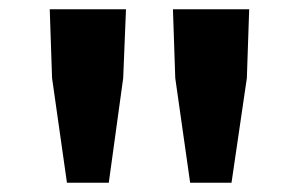

<svg xmlns="http://www.w3.org/2000/svg" viewBox="-20 -802 643 413"><path d="M124 -409 92 -634 87 -782H251L245 -634L214 -409ZM389 -409 357 -634 352 -782H516L511 -634L478 -409Z"/></svg>

Font: Noto Sans KR Thin ExtraBold
Style: Regular
Weight: 800
Version: Version 2.004-H2;hotconv 1.0.118;makeotfexe 2.5.65603